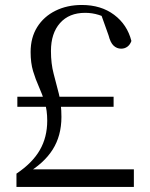

<svg xmlns="http://www.w3.org/2000/svg" viewBox="-20 -737 590 757"><path d="M48.4 -316V-355.7H427.9V-316ZM44.9 0V-52.4Q107.7 -94.5 136.9 -145.2Q166.2 -195.8 166.2 -261.2Q166.2 -302.2 156.5 -333.6Q146.8 -365.1 133.5 -394.6Q120.2 -424.1 110.4 -456.6Q100.7 -489.1 100.7 -531.7Q100.7 -588.8 126.7 -630.3Q152.7 -671.8 198.6 -694.6Q244.6 -717.4 302.7 -717.4Q378.1 -717.4 429.8 -678.8Q481.6 -640.1 498.1 -575.4Q492.7 -560.4 482.1 -552.8Q471.6 -545.1 457.7 -545.1Q440.7 -545.1 428 -556.9Q415.3 -568.6 407.9 -597.9L375.8 -687.8L429.3 -651.5Q395.1 -670.2 369.3 -678.3Q343.4 -686.4 315.7 -686.4Q252.3 -686.4 216.6 -646Q180.9 -605.7 180.9 -535.9Q180.9 -486 191.5 -446.2Q202.1 -406.4 212.2 -366.6Q222.2 -326.9 222.2 -276Q222.2 -201.6 187.4 -146.9Q152.6 -92.1 81.2 -51L103.3 -83.7V-69.3H507.8V0Z"/></svg>

Font: Noto Serif KR ExtraLight
Style: Regular
Weight: 200
Designer: Ryoko NISHIZUKA 西塚涼子 (kana & ideographs); Frank Grießhammer (Latin, Greek & Cyrillic); Wenlong ZHANG 张文龙 (bopomofo); San
Foundry: Adobe
Version: Version 2.002-H1;hotconv 1.1.0;makeotfexe 2.6.0